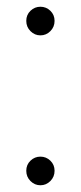

<svg xmlns="http://www.w3.org/2000/svg" viewBox="-20 -546 240 570"><path d="M100 -441Q83 -441 70.5 -453.5Q58 -466 58 -484Q58 -502 70.5 -514Q83 -526 100 -526Q117 -526 129.5 -514Q142 -502 142 -484Q142 -466 129.5 -453.5Q117 -441 100 -441ZM100 4Q83 4 70.5 -8.5Q58 -21 58 -39Q58 -57 70.5 -69Q83 -81 100 -81Q117 -81 129.5 -69Q142 -57 142 -39Q142 -21 129.5 -8.5Q117 4 100 4Z"/></svg>

Font: MOST Montserrat Light
Style: Regular
Weight: 300
Designer: Julieta Ulanovsky
Foundry: Julieta Ulanovsky
Version: Version 8.000;March 11, 2024;FontCreator 15.0.0.2926 64-bit